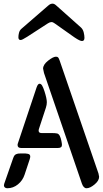

<svg xmlns="http://www.w3.org/2000/svg" viewBox="-20 -1004 551 1029"><path d="M139.2 -150.4 111.8 -67.9Q101.6 -36.6 76.2 -15.9Q50.8 4.9 19 4.9Q11.2 4.9 6.1 0.7Q1 -3.4 1 -11.2Q1 -14.2 2.9 -20L49.8 -154.3Q53.2 -164.6 57.1 -170.2Q61 -175.8 68.1 -178.2Q75.2 -180.7 80.8 -181.2Q86.4 -181.6 100.1 -181.6Q111.3 -181.6 116.7 -181.4Q122.1 -181.2 129.2 -179.7Q136.2 -178.2 139.2 -174.6Q142.1 -170.9 142.1 -164.6Q142.1 -160.2 139.2 -150.4ZM299.8 -679.2 507.8 -74.2Q511.2 -58.6 511.2 -56.6Q511.2 -35.6 486.8 -15.4Q462.4 4.9 443.8 4.9Q427.7 4.9 418.9 -20L215.8 -612.8Q210.9 -634.8 210.9 -636.2Q210.9 -657.7 238 -679Q265.1 -700.2 279.8 -700.2Q288.1 -700.2 291.7 -696Q295.4 -691.9 299.8 -679.2ZM291 -210.9H92.8Q74.2 -210.9 74.2 -227.1Q74.2 -231.4 76.2 -236.8L176.3 -536.1Q183.1 -555.2 191.9 -555.2Q199.7 -555.2 205.6 -545.7Q211.4 -536.1 218.3 -515.1Q231 -475.6 231 -456.1Q231 -442.4 226.1 -427.2L188 -311Q187 -308.6 187 -304.2Q187 -291 202.1 -291H252.9Q277.8 -291 286.6 -288.6Q295.4 -286.1 300.8 -274.9Q305.7 -265.1 308.8 -249.8Q312 -234.4 312 -227.1Q312 -210.9 291 -210.9ZM414.6 -856Q424.8 -846.2 428.7 -830.1Q432.6 -814 432.6 -801.3Q432.6 -784.2 419.4 -784.2Q414.1 -784.2 404.5 -788.6Q395 -793 378.4 -804.2L273.4 -878.4Q268.6 -881.8 264.4 -883.8Q260.3 -885.7 255.4 -885.7Q247.6 -885.7 236.8 -878.9L126 -807.1Q110.8 -797.9 103 -793.7Q95.2 -789.6 90.3 -789.6Q78.6 -789.6 78.6 -804.2Q78.6 -815.4 81.8 -828.1Q85 -840.8 94.2 -849.1L237.3 -973.1Q245.6 -980.5 251 -982.4Q256.3 -984.4 261.7 -984.4Q266.6 -984.4 271.5 -981.9Q276.4 -979.5 283.2 -973.1Z"/></svg>

Font: SirinStencil
Style: Regular
Weight: 400
Designer: Olga Karpushina (okarpush@gmail.com)
Foundry: Cyreal (www.cyreal.org)
Version: Version 1.002